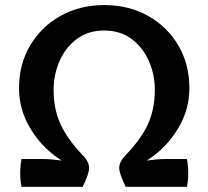

<svg xmlns="http://www.w3.org/2000/svg" viewBox="-20 -716 799 736"><path d="M62.5 0Q60 -11.5 58.8 -25Q57.5 -38.5 57.5 -52.5Q57.5 -66.5 58.8 -80.5Q60 -94.5 62.5 -106.5H142Q161 -106.5 179.5 -104.8Q198 -103 216.5 -100.5Q210 -105.5 202.5 -110Q138 -154 95.5 -225Q53 -296 53 -378Q53 -470.5 96 -542.5Q139 -614.5 212.8 -655.5Q286.5 -696.5 379.5 -696.5Q474 -696.5 547.8 -655Q621.5 -613.5 663.8 -541.5Q706 -469.5 706 -378Q706 -296 663.5 -225Q621 -154 556.5 -110Q549 -105.5 542.5 -100.5Q561 -103 579.5 -104.8Q598 -106.5 616.5 -106.5H696.5Q699 -94.5 700.2 -80.5Q701.5 -66.5 701.5 -52.5Q701.5 -38.5 700.2 -25Q699 -11.5 696.5 0H462Q450.5 -23 443.8 -41.8Q437 -60.5 437 -72.5Q437 -94.5 458 -117.5Q519.5 -180.5 546.5 -238.8Q573.5 -297 573.5 -371.5Q573.5 -430.5 550.5 -482.5Q527.5 -534.5 484.2 -566.8Q441 -599 379.5 -599Q318 -599 274.8 -566.8Q231.5 -534.5 208.5 -482.5Q185.5 -430.5 185.5 -371.5Q185.5 -297 212.5 -238.8Q239.5 -180.5 300.5 -117.5Q321.5 -94.5 321.5 -72.5Q321.5 -60.5 315 -41.8Q308.5 -23 297 0Z"/></svg>

Font: Signika Negative SemiBold
Style: Regular
Weight: 600
Designer: Anna Giedryś
Foundry: Anna Giedryś
Version: Version 2.000; ttfautohint (v1.8.3) -l 8 -r 50 -G 200 -x 9 -